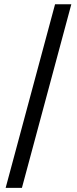

<svg xmlns="http://www.w3.org/2000/svg" viewBox="-20 -782 365 911"><path d="M318.4 -761.7 84 109.4H6.8L241.2 -761.7Z"/></svg>

Font: Inter Display
Style: Regular
Weight: 400
Designer: Rasmus Andersson
Foundry: rsms
Version: Version 4.001;git-9221beed3